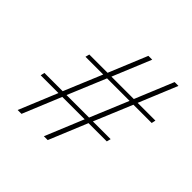

<svg xmlns="http://www.w3.org/2000/svg" viewBox="-177 -861 1025 1025"><g transform="rotate(45 335.5 -349.0)"><path d="M183 -218H49L54 -241H192L282 -457H148L154 -480H292L382 -698H411L321 -480H490L580 -698H609L519 -480H653L648 -457H510L420 -241H554L548 -218H410L320 0H291L381 -218H212L122 0H93ZM221 -241H391L481 -457H311Z"/></g></svg>

Font: IBM Plex Serif ExtLt
Style: Italic
Weight: 200
Italic angle: -14°
Designer: Mike Abbink, Paul van der Laan, Pieter van Rosmalen
Foundry: Bold Monday
Version: Version 3.001